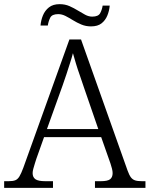

<svg xmlns="http://www.w3.org/2000/svg" viewBox="-22 -904 720 924"><path d="M-2 0V-32H19Q40 -32 51.5 -36.5Q63 -41 71.5 -55Q80 -69 90 -96L312 -714H368L592 -83Q600 -61 608 -50.5Q616 -40 628 -36Q640 -32 661 -32H678V0H435V-32H463Q496 -32 508 -41.5Q520 -51 520 -71Q520 -80 517 -92Q514 -104 510 -116Q506 -128 503 -136L465 -244H190L153 -140Q150 -131 146 -118Q142 -105 138.5 -92.5Q135 -80 135 -71Q135 -51 148.5 -41.5Q162 -32 196 -32H233V0ZM204 -283H451L382 -483Q373 -511 362.5 -540.5Q352 -570 343.5 -598Q335 -626 329 -648Q324 -628 315.5 -602Q307 -576 298 -547.5Q289 -519 279 -492ZM416 -777Q391 -777 369.5 -786Q348 -795 329.5 -806.5Q311 -818 293.5 -827Q276 -836 258 -836Q228 -836 219.5 -818.5Q211 -801 208 -781H173Q175 -806 184.5 -829.5Q194 -853 213.5 -868.5Q233 -884 265 -884Q291 -884 312.5 -874.5Q334 -865 352.5 -853.5Q371 -842 388 -833Q405 -824 422 -824Q451 -824 460 -840.5Q469 -857 472 -877H506Q504 -852 494.5 -829Q485 -806 466.5 -791.5Q448 -777 416 -777Z"/></svg>

Font: Noto Serif Thai Light
Style: Regular
Weight: 300
Version: Version 2.001